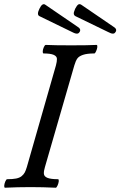

<svg xmlns="http://www.w3.org/2000/svg" viewBox="-26 -879 566 902"><path d="M321.8 -724.1 159.2 -803.2Q145.5 -810.1 159.2 -837.9Q173.3 -867.7 188 -856L338.9 -752.9Q356.4 -742.2 348.1 -729Q340.8 -715.8 321.8 -724.1ZM491.2 -724.1 328.1 -803.2Q322.8 -806.2 321.3 -811Q319.8 -815.9 321.3 -822Q322.8 -828.1 327.1 -837.9Q335.4 -854 342 -857.9Q348.6 -861.8 356.9 -856L507.8 -752.9Q525.4 -742.2 517.1 -729Q509.8 -715.8 491.2 -724.1ZM-2.9 2.9Q-6.8 1.5 -6.1 -7.3Q-5.4 -16.1 -1 -26.6Q3.4 -37.1 7.8 -37.1Q33.2 -37.1 49.6 -40.3Q65.9 -43.5 75.7 -51.5Q85.4 -59.6 90.3 -68.8Q95.2 -78.1 100.1 -94.2L236.8 -571.8Q241.7 -589.8 241.5 -602.3Q241.2 -614.7 226.3 -621.3Q211.4 -627.9 178.2 -627.9Q174.3 -629.4 174.8 -638.2Q175.3 -647 179.9 -657.5Q184.6 -668 189 -668Q229 -666 308.1 -666Q388.2 -666 428.2 -668Q432.1 -666.5 431.2 -657.7Q430.2 -648.9 425.5 -638.4Q420.9 -627.9 417 -627.9Q382.8 -627.9 363.8 -621.3Q344.7 -614.7 337.2 -604Q329.6 -593.3 323.2 -571.8L185.1 -94.2Q179.2 -75.2 180.2 -62.5Q181.2 -49.8 196.8 -43.5Q212.4 -37.1 247.1 -37.1Q251 -35.6 250 -26.9Q249 -18.1 244.4 -7.6Q239.7 2.9 235.8 2.9Q175.8 0 117.2 0Q57.1 0 -2.9 2.9Z"/></svg>

Font: Junicode SmCond Medium
Style: Italic
Weight: 500
Width: 4
Italic angle: -11°
Designer: Peter S. Baker
Version: Version 2.206